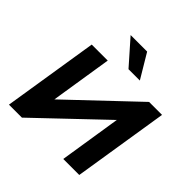

<svg xmlns="http://www.w3.org/2000/svg" viewBox="-234 -1142 1340 1340"><g transform="rotate(45 435.5 -472.0)"><path d="M49 0 161 -705H319L244 -230L227 -231L727 -705H855L743 0H585L660 -477L677 -476L177 0ZM464 -765 306 -944H469L576 -765Z"/></g></svg>

Font: Nunito Sans 10pt SemiExpanded ExtraBold
Style: Italic
Weight: 800
Width: 6
Italic angle: -9°
Designer: Vernon Adams
Foundry: Vernon Adams
Version: Version 3.101;gftools[0.9.27]